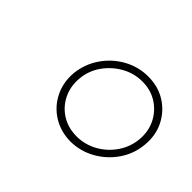

<svg xmlns="http://www.w3.org/2000/svg" viewBox="-72 -870 562 562"><g transform="rotate(45 209.5 -589.0)"><path d="M250.5 -441.4Q209.5 -441.9 177.7 -461.7Q146 -481.4 129.2 -515.1Q112.3 -548.8 115.7 -589.8Q120.1 -630.9 142.8 -664.3Q165.5 -697.8 200.9 -717.5Q236.3 -737.3 277.3 -737.3Q318.4 -737.3 349.9 -717.5Q381.3 -697.8 398.2 -664.3Q415 -630.9 411.1 -589.8Q407.7 -548.8 384.8 -515.1Q361.8 -481.4 326.7 -461.7Q291.5 -441.9 250.5 -441.4ZM252.4 -464.8Q286.6 -464.8 316.7 -481.4Q346.7 -498 366.2 -526.6Q385.7 -555.2 388.7 -589.8Q391.6 -624.5 377.4 -652.6Q363.3 -680.7 336.7 -697.8Q310.1 -714.8 275.4 -714.8Q240.7 -714.8 210.7 -697.8Q180.7 -680.7 161.1 -652.6Q141.6 -624.5 138.7 -589.8Q135.7 -555.2 149.9 -526.6Q164.1 -498 190.9 -481.4Q217.8 -464.8 252.4 -464.8Z"/></g></svg>

Font: Inter 24pt Thin
Style: Italic
Weight: 250
Italic angle: -9.3988°
Version: Version 4.001;git-66647c0bb